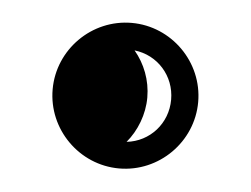

<svg xmlns="http://www.w3.org/2000/svg" viewBox="-31 -251 388 297"><g transform="rotate(5 163.0 -103.0)"><path d="M50 -103C50 -41 101 10 163 10C225 10 276 -41 276 -103C276 -165 225 -216 163 -216C101 -216 50 -165 50 -103ZM171 -174C207 -170 234 -140 234 -103C234 -66 207 -36 171 -32C187 -51 197 -77 197 -103C197 -130 187 -155 171 -174Z"/></g></svg>

Font: Fascinate Inline
Style: Regular
Weight: 900
Designer: Astigmatic (AOETI)
Foundry: Astigmatic (AOETI)
Version: Version 1.000